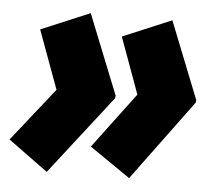

<svg xmlns="http://www.w3.org/2000/svg" viewBox="-50 -564 664 588"><g transform="rotate(5 282.0 -270.0)"><path d="M303 -265 304 -273 206 -518 56 -455 122 -275 -8 -111 114 -22ZM550 -273 551 -281 457 -518 307 -455 370 -282 242 -111 367 -25Z"/></g></svg>

Font: Noto Sans Display SemiCondensed Black
Style: Italic
Weight: 900
Width: 4
Designer: Monotype Design team
Foundry: Monotype Imaging Inc.
Version: 1.000